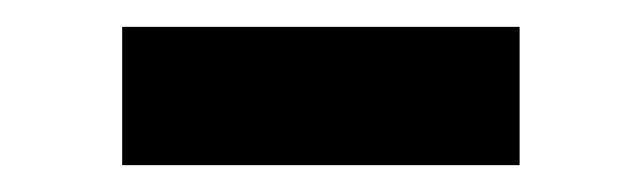

<svg xmlns="http://www.w3.org/2000/svg" viewBox="-20 -327 478 143"><path d="M71 -204V-307H367V-204Z"/></svg>

Font: Space Grotesk Light SemiBold
Style: Regular
Weight: 600
Version: Version 2.000